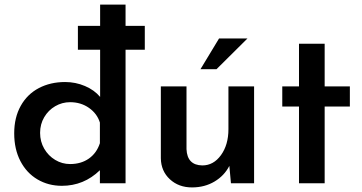

<svg xmlns="http://www.w3.org/2000/svg" viewBox="-20 -800 1580 838"><path d="M612 -583H528V0H416V-57Q346 11 250 11Q191 11 143.5 -17Q96 -45 69 -97Q42 -149 42 -218Q42 -287 70.5 -338Q99 -389 149.5 -415.5Q200 -442 264 -442Q310 -442 351 -424.5Q392 -407 417 -377V-583H320V-687H417V-780H528V-687H612ZM416 -175V-265Q404 -304 368.5 -329Q333 -354 286 -354Q251 -354 221 -336.5Q191 -319 173 -288.5Q155 -258 155 -220Q155 -182 173 -151Q191 -120 221 -102Q251 -84 286 -84Q334 -84 368 -108Q402 -132 416 -175Z M1089 -423V0H988L981 -76Q959 -33 916 -7.5Q873 18 818 18Q760 18 721.5 -17.5Q683 -53 682 -109V-423H794V-149Q797 -79 863 -78Q912 -78 944.5 -123Q977 -168 977 -236V-423ZM925 -498H855L936 -632H1060Z M1397 -609V-423H1507V-335H1397V0H1285V-335H1212V-423H1285V-609Z"/></svg>

Font: Josefin Sans SemiBold
Style: Regular
Weight: 600
Designer: Santiago Orozco
Foundry: Typemade
Version: Version 2.000